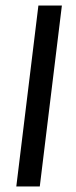

<svg xmlns="http://www.w3.org/2000/svg" viewBox="-20 -675 275 695"><path d="M39 0 119 -655H204L124 0Z"/></svg>

Font: Ropa Sans
Style: Italic
Weight: 400
Version: Version 1.100